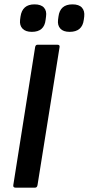

<svg xmlns="http://www.w3.org/2000/svg" viewBox="-20 -860 407 880"><path d="M51 0Q39 0 41 -12L141 -644Q143 -655 152 -655H243Q255 -655 253 -644L152 -12Q150 0 141 0ZM299 -714Q270 -714 256.5 -729Q243 -744 246 -769L248 -784Q255 -840 312 -840Q342 -840 355.5 -825Q369 -810 366 -784L364 -769Q357 -714 299 -714ZM126 -714Q97 -714 83 -729Q69 -744 72 -769L74 -784Q82 -840 138 -840Q168 -840 181.5 -825Q195 -810 191 -784L189 -769Q183 -714 126 -714Z"/></svg>

Font: Sofia Sans Semi Condensed
Style: Bold Italic
Weight: 700
Italic angle: -9°
Version: Version 4.100